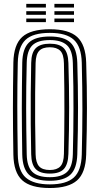

<svg xmlns="http://www.w3.org/2000/svg" viewBox="-20 -959 514 988"><path d="M236.5 8.5Q137.8 8.5 94.1 -31.5Q50.5 -71.5 48.8 -163.2Q47.8 -229.2 47.1 -287.5Q46.5 -345.8 46.5 -401.4Q46.5 -457 47.1 -514.6Q47.8 -572.2 48.8 -637Q50.5 -728.8 94.1 -768.6Q137.8 -808.5 236.5 -808.5Q333.8 -808.5 377.2 -768.8Q420.8 -729 423.5 -637.5Q425.5 -572.5 426.5 -515Q427.5 -457.5 427.4 -402Q427.2 -346.5 426.4 -288Q425.5 -229.5 423.5 -162.8Q420.8 -69.8 376.5 -30.6Q332.2 8.5 236.5 8.5ZM236.5 -10.2Q321 -10.2 359.8 -45.4Q398.5 -80.5 400.8 -164Q402.2 -226 403.1 -282.8Q404 -339.5 404 -395.2Q404 -451 403.2 -510.2Q402.5 -569.5 400.8 -636.5Q398.5 -719 360 -754.4Q321.5 -789.8 236.5 -789.8Q148.5 -789.8 111 -753.6Q73.5 -717.5 71.5 -636.5Q70.2 -578.5 69.6 -524Q69 -469.5 69 -413.6Q69 -357.8 69.6 -296.5Q70.2 -235.2 71.5 -164Q73.2 -78.8 113.4 -44.5Q153.5 -10.2 236.5 -10.2ZM236.5 -28.8Q161.8 -28.8 128.9 -60.1Q96 -91.5 94.5 -164Q93.5 -229.2 92.9 -287.4Q92.2 -345.5 92.2 -401.1Q92.2 -456.8 92.9 -514.4Q93.5 -572 94.5 -636.5Q96 -708.8 128.8 -740Q161.5 -771.2 236.5 -771.2Q309.2 -771.2 342.4 -740.1Q375.5 -709 377.8 -635.8Q379.5 -576.8 380.5 -519.9Q381.5 -463 381.5 -405.8Q381.5 -348.5 380.6 -288.9Q379.8 -229.2 377.8 -164.5Q375.5 -91.2 342.1 -60Q308.8 -28.8 236.5 -28.8ZM236.5 -47.2Q295 -47.2 324 -73.2Q353 -99.2 354.8 -165.2Q356.5 -226.8 357.2 -284.2Q358 -341.8 358.1 -398.4Q358.2 -455 357.5 -513.4Q356.8 -571.8 354.8 -635Q353 -700.5 324.2 -726.6Q295.5 -752.8 236.5 -752.8Q173.8 -752.8 146.2 -725.5Q118.8 -698.2 117.5 -635.8Q116 -571.5 115.2 -514.2Q114.5 -457 114.6 -401.6Q114.8 -346.2 115.4 -288.2Q116 -230.2 117.5 -164.5Q118.8 -102.5 146.1 -74.9Q173.5 -47.2 236.5 -47.2ZM236.5 -65.8Q186.2 -65.8 163.9 -89Q141.5 -112.2 140.5 -165.2Q138.8 -243 138.2 -320.2Q137.8 -397.5 138.2 -475.9Q138.8 -554.2 140.5 -635.5Q141.5 -689.5 164.8 -711.9Q188 -734.2 236.5 -734.2Q285.8 -734.2 308.1 -711.2Q330.5 -688.2 332 -634.8Q333.8 -574.8 334.8 -518.9Q335.8 -463 335.8 -407.1Q335.8 -351.2 334.9 -292.2Q334 -233.2 332 -167Q330.5 -113.5 308.8 -89.6Q287 -65.8 236.5 -65.8ZM236.5 -84.2Q273 -84.2 290.6 -102.9Q308.2 -121.5 309 -167.8Q310 -222 310.6 -275.9Q311.2 -329.8 311.4 -386Q311.5 -442.2 311 -503.2Q310.5 -564.2 309 -632.8Q308.2 -680 290 -697.9Q271.8 -715.8 236.5 -715.8Q199 -715.8 181.6 -697.4Q164.2 -679 163.2 -634.8Q161.5 -556.5 160.9 -481.9Q160.2 -407.2 160.8 -329.8Q161.2 -252.2 163.2 -165.5Q164.2 -122 181.2 -103.1Q198.2 -84.2 236.5 -84.2ZM260 -920.2V-939.2H360.8V-920.2ZM115.2 -845V-863.8H216.2V-845ZM115.2 -882.8V-901.5H216.2V-882.8ZM115.2 -920.2V-939.2H216.2V-920.2ZM260 -845V-863.8H360.8V-845ZM260 -882.8V-901.5H360.8V-882.8Z"/></svg>

Font: Big Shoulders Inline Text Thin
Style: Bold
Weight: 700
Version: Version 2.002